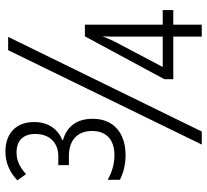

<svg xmlns="http://www.w3.org/2000/svg" viewBox="-48 -716 764 708"><g transform="rotate(-90 334.0 -362.0)"><path d="M116 -281C197 -281 250 -325 250 -402C250 -461 222 -497 171 -512V-514C211 -530 238 -565 238 -618C238 -685 196 -724 129 -724C87 -724 53 -708 23 -680L46 -648C70 -670 95 -683 126 -683C170 -683 194 -658 194 -614C194 -563 164 -529 111 -529H79V-490H112C173 -490 205 -457 205 -404C205 -355 176 -322 116 -322C83 -322 53 -331 25 -347V-302C52 -288 83 -281 116 -281ZM155 0H203L552 -714H503ZM553 0H597V-105H651V-144H597V-431H554L396 -138V-105H553ZM441 -144 535 -322C544 -341 550 -354 554 -366C553 -350 553 -333 553 -302V-144Z"/></g></svg>

Font: Noto Sans Display Condensed Light
Style: Regular
Weight: 300
Width: 3
Designer: Monotype Design Team
Foundry: Monotype Imaging Inc.
Version: Version 1.900